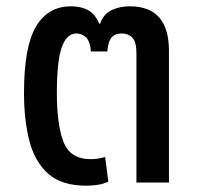

<svg xmlns="http://www.w3.org/2000/svg" viewBox="-20 -578 627 608"><path d="M253 10Q175 10 132.5 -28Q90 -66 73 -132Q56 -198 56 -284Q56 -430 94 -494Q132 -558 205 -558Q237 -558 259.5 -545.5Q282 -533 294 -503H297Q308 -534 333.5 -546Q359 -558 391 -558Q515 -558 515 -417V0H412V-409Q412 -446 399 -459Q386 -472 366 -472Q344 -472 333 -459Q322 -446 320 -415H268Q265 -449 251.5 -460.5Q238 -472 222 -472Q191 -472 175.5 -428Q160 -384 160 -283Q160 -184 181 -129Q202 -74 267 -74Q282 -74 292.5 -76Q303 -78 313 -81L323 -3Q309 4 291 7Q273 10 253 10Z"/></svg>

Font: Noto Sans Thai SemCond Med
Style: Regular
Weight: 500
Width: 4
Designer: Monotype Design Team
Foundry: Monotype Imaging Inc.
Version: Version 2.002; ttfautohint (v1.8.4.7-5d5b)